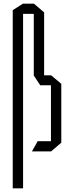

<svg xmlns="http://www.w3.org/2000/svg" viewBox="-20 -820 401 1040"><path d="M49 200V-765L104 -800H105V200ZM153 0 184 -55H256V0ZM105 -745V-800H163V-745ZM219 -400 163 -412V-800H164L219 -753ZM198 -358 163 -411V-412H256V-358ZM256 0V-412H257L312 -366V-47L257 0Z"/></svg>

Font: Foldit Light
Style: Regular
Weight: 300
Version: Version 1.003